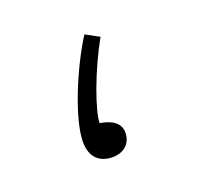

<svg xmlns="http://www.w3.org/2000/svg" viewBox="-57 -282 357 347"><g transform="rotate(-20 121.5 -109.0)"><path d="M107 4C132 4 144 -12 144 -30C144 -48 130 -58 106 -62C106 -85 131 -155 161 -208L135 -222C104 -174 66 -85 66 -40C66 -4 90 4 107 4Z"/></g></svg>

Font: Noto Sans Arabic UI Cn XLt
Style: Regular
Weight: 200
Width: 3
Designer: Monotype Design Team, Nadine Chahine and Nizar Qandah
Foundry: Monotype Imaging Inc.
Version: Version 2.010